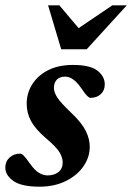

<svg xmlns="http://www.w3.org/2000/svg" viewBox="-26 -690 498 723"><path d="M50 -111.5Q55.5 -111.5 63 -104.2Q70.5 -97 87.5 -73Q105 -48.5 121 -39Q137 -29.5 153 -29.5Q178 -29.5 194 -42Q210 -54.5 210 -78Q210 -97 197.8 -117Q185.5 -137 146.5 -170Q107.5 -203.5 91 -233.8Q74.5 -264 74.5 -299.5Q74.5 -339.5 95.5 -372.8Q116.5 -406 155.5 -425.8Q194.5 -445.5 248.5 -445.5Q313 -445.5 340.8 -424Q368.5 -402.5 368.5 -372Q368.5 -349 353.2 -335.2Q338 -321.5 314.5 -321.5Q310 -321.5 302.5 -328.5Q295 -335.5 281 -356.5Q250.5 -401.5 219.5 -401.5Q199 -401.5 188 -390Q177 -378.5 177 -359Q177 -342.5 190 -322.5Q203 -302.5 242.5 -265Q282 -227.5 297 -197Q312 -166.5 312 -137.5Q312 -97.5 287.8 -63Q263.5 -28.5 220.8 -7.8Q178 13 123.5 13Q55 13 24.5 -8.5Q-6 -30 -6 -59Q-6 -82 10 -96.8Q26 -111.5 50 -111.5ZM451.5 -670 300.5 -504.5H204.5L155 -670H197.5L270 -584L397 -670Z"/></svg>

Font: Newsreader Text
Style: Bold Italic
Weight: 700
Italic angle: -17°
Designer: Hugues Gentile
Foundry: Production Type
Version: Version 1.001